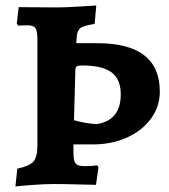

<svg xmlns="http://www.w3.org/2000/svg" viewBox="-20 -669 613 698"><path d="M258 -512H334Q561 -512 561 -336Q561 -282 529 -238Q497 -194 441.5 -169Q386 -144 318 -144H247V-114Q247 -84 255 -74.5Q263 -65 286 -65Q304 -65 316.5 -66Q329 -67 333 -68L338 -61L329 3Q312 3 265.5 1.5Q219 0 176 0Q141 0 95.5 3.5Q50 7 36 9L43 -56Q87 -65 101.5 -81.5Q116 -98 116 -140V-525Q116 -556 109 -566.5Q102 -577 80 -577L46 -576L41 -584L48 -643L187 -642Q215 -642 264.5 -645Q314 -648 330 -649L324 -582Q285 -576 273 -567.5Q261 -559 259 -536Q259 -529 258 -523Q257 -517 258 -512ZM249 -232Q269 -226 293.5 -222Q318 -218 333 -218Q419 -232 419 -326Q419 -381 385.5 -406Q352 -431 278 -431Q264 -431 259.5 -428Q255 -425 254 -417Z"/></svg>

Font: Sahitya
Style: Bold
Weight: 700
Designer: Juan Pablo del Peral
Foundry: Juan Pablo del Peral (http://www.huertatipografica.com)
Version: Version 1.001;PS 001.000;hotconv 1.0.70;makeotf.lib2.5.58329